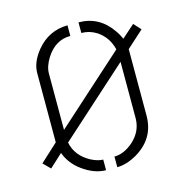

<svg xmlns="http://www.w3.org/2000/svg" viewBox="-103 -786 862 888"><g transform="rotate(-15 328.0 -341.5)"><path d="M20.5 -101.6 105.5 -179.7V-511.7Q105.5 -563.5 149.4 -617.2Q208 -687.5 297.9 -688.5V-637.7Q225.6 -637.7 181.6 -568.4Q157.2 -529.3 157.2 -495.1V-225.6L487.3 -522.5Q472.7 -584 421.9 -617.2Q388.7 -637.7 350.6 -637.7V-688.5Q449.2 -688.5 507.8 -603.5Q522.5 -583 531.2 -561.5L592.8 -616.2L624 -582L543 -508.8V-190.4Q543 -82 446.3 -24.4Q395.5 4.9 350.6 4.9V-45.9Q396.5 -45.9 441.4 -85Q490.2 -128.9 491.2 -190.4V-461.9L160.2 -164.1Q172.9 -98.6 239.3 -62.5Q271.5 -45.9 296.9 -45.9V4.9Q242.2 4.9 185.5 -36.1Q135.7 -72.3 116.2 -126L53.7 -68.4Z"/></g></svg>

Font: Post No Bills Colombo
Style: Regular
Weight: 500
Designer: Kosala Senevirathne, Siva Puranthara, Lasantha Premarathna, Tharique Azeez
Foundry: Mooniak
Version: Version 1.220 ; ttfautohint (v1.5)